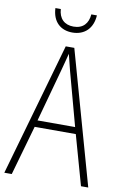

<svg xmlns="http://www.w3.org/2000/svg" viewBox="-98 -1053 648 1016"><g transform="rotate(10 225.5 -545.5)"><path d="M338 -998H308C304 -949 277 -918 226 -918C176 -918 147 -948 144 -998H115C118 -925 162 -886 225 -886C292 -886 334 -929 338 -998ZM412 -93H451L250 -808H204L0 -93H40L116 -360H337ZM249 -684 327 -396H125L204 -684C212 -716 220 -742 227 -772C234 -742 242 -714 249 -684Z"/></g></svg>

Font: Noto Sans Kannada UI Condensed ExtraLight
Style: Regular
Weight: 200
Width: 3
Designer: Jelle Bosma - Monotype Design Team
Foundry: Monotype Imaging Inc.
Version: Version 2.005